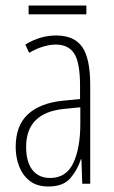

<svg xmlns="http://www.w3.org/2000/svg" viewBox="-20 -668 416 698"><path d="M184 -539Q250 -539 279 -497Q308 -455 308 -359V0H279L276 -89H274Q262 -51 236 -20.5Q210 10 156 10Q114 10 88 -10.5Q62 -31 49.5 -63.5Q37 -96 37 -133Q37 -212 82 -253Q127 -294 210 -302L271 -308V-356Q271 -440 250 -473Q229 -506 182 -506Q163 -506 138.5 -499Q114 -492 86 -476L72 -506Q126 -539 184 -539ZM212 -272Q75 -258 75 -134Q75 -79 98 -50Q121 -21 162 -21Q221 -21 246.5 -75.5Q272 -130 272 -218V-278ZM294 -648V-616H84V-648Z"/></svg>

Font: Noto Sans Khmer UI ExtraCondensed ExtraLight
Style: Regular
Weight: 200
Width: 2
Designer: Danh Hong and the Monotype Design Team
Foundry: Monotype Imaging Inc.
Version: Version 2.002; ttfautohint (v1.8.4.7-5d5b)